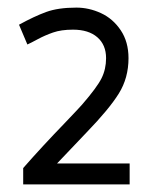

<svg xmlns="http://www.w3.org/2000/svg" viewBox="-20 -485 397 505"><path d="M181 -465Q214 -465 245.5 -450.5Q277 -436 297.5 -405.5Q318 -375 318 -332Q318 -280 292.5 -239Q267 -198 208 -137L130 -55H321V0H41V-43Q91 -100 150 -161Q192 -205 196 -210Q235 -255 247 -279Q259 -303 259 -332Q259 -367 236 -387Q213 -407 172 -407Q141 -407 119.5 -399.5Q98 -392 79.5 -382Q61 -372 52 -368L30 -420Q70 -442 101.5 -453.5Q133 -465 181 -465Z"/></svg>

Font: Cambay Devanagari
Style: Regular
Weight: 400
Designer: Pooja Saxena
Foundry: Pooja Saxena
Version: Version 1.180;PS 001.180;hotconv 1.0.70;makeotf.lib2.5.58329